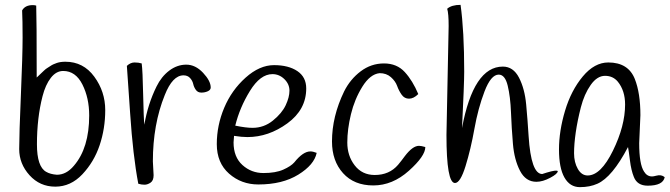

<svg xmlns="http://www.w3.org/2000/svg" viewBox="-20 -762 2755 790"><path d="M71 -719Q83 -741 115 -741Q122 -741 129 -739Q131 -686 131 -443Q132 -444 140.5 -452Q149 -460 151 -462Q153 -464 161 -471.5Q169 -479 173.5 -481.5Q178 -484 186 -489.5Q194 -495 200 -497.5Q206 -500 214 -503Q229 -508 249 -508Q323 -508 368 -446.5Q413 -385 413 -309Q413 -233 390 -164.5Q367 -96 319 -45Q271 6 207.5 6Q144 6 101.5 -41Q59 -88 59 -148.5Q59 -209 66 -372.5Q73 -536 73 -607.5Q73 -679 71 -719ZM214 -43Q253 -43 284 -80Q347 -153 347 -287Q347 -359 319 -414.5Q291 -470 240 -470Q211 -470 189 -441.5Q167 -413 155 -366Q132 -277 132 -168Q132 -76 170 -55Q187 -45 214 -43Z M609 -98 612 -41Q612 -19 599.5 -10.5Q587 -2 574.5 -2Q562 -2 549 -6Q527 -122 515.5 -295Q504 -468 502 -491Q517 -505 533.5 -505Q550 -505 563 -501Q567 -472 569 -373Q571 -274 574 -249Q588 -333 624 -406Q644 -447 676.5 -471.5Q709 -496 746.5 -496Q784 -496 815.5 -462.5Q847 -429 847 -402Q847 -392 835 -386.5Q823 -381 808.5 -381Q794 -381 786 -392Q778 -403 775 -416.5Q772 -430 762 -441Q752 -452 735 -452Q690 -452 658 -371Q609 -250 609 -98Z M943 -203Q941 -183 941 -176Q941 -116 977.5 -83Q1014 -50 1064 -50Q1114 -50 1145.5 -64Q1177 -78 1191 -94Q1227 -139 1257 -139Q1268 -139 1283 -133Q1273 -84 1207.5 -43.5Q1142 -3 1043 -3Q973 -3 922.5 -47.5Q872 -92 872 -169Q872 -246 902.5 -318.5Q933 -391 990.5 -442.5Q1048 -494 1107.5 -494Q1167 -494 1203.5 -469.5Q1240 -445 1240 -398Q1240 -311 1162.5 -254.5Q1085 -198 998 -198Q975 -198 943 -203ZM1019 -236Q1066 -236 1103 -266Q1140 -296 1155.5 -329Q1171 -362 1171 -389Q1171 -416 1150 -436.5Q1129 -457 1101 -457Q1051 -457 1008.5 -388Q966 -319 948 -245Q992 -236 1019 -236Z M1701 -375Q1682 -356 1663 -356Q1644 -356 1632.5 -372.5Q1621 -389 1614 -408.5Q1607 -428 1588.5 -444.5Q1570 -461 1542 -461Q1503 -457 1471 -405.5Q1439 -354 1424 -292Q1409 -230 1409 -175.5Q1409 -121 1439.5 -81.5Q1470 -42 1522 -42Q1582 -42 1618 -84Q1633 -102 1646 -120Q1678 -162 1704 -162Q1713 -162 1730 -157Q1730 -120 1662.5 -59.5Q1595 1 1516 1Q1437 1 1391.5 -49.5Q1346 -100 1346 -180Q1346 -283 1396 -386Q1421 -436 1464 -468.5Q1507 -501 1560 -501Q1613 -501 1645.5 -465.5Q1678 -430 1701 -375Z M1817 -207 1826 -655Q1826 -707 1820 -726Q1838 -742 1875 -742Q1890 -635 1890 -467Q1890 -417 1881 -235Q1928 -488 2049 -488Q2092 -488 2115.5 -442.5Q2139 -397 2145 -332Q2151 -267 2155 -202Q2165 -46 2211 -46Q2212 -46 2230 -52Q2270 -64 2275 -58Q2275 -47 2244 -30.5Q2213 -14 2187 -14Q2143 -14 2119.5 -59.5Q2096 -105 2090.5 -170Q2085 -235 2082.5 -299.5Q2080 -364 2069 -409.5Q2058 -455 2032 -455Q2000 -455 1973.5 -385.5Q1947 -316 1932 -232Q1917 -148 1895.5 -78.5Q1874 -9 1852 -9Q1817 -9 1817 -207Z M2615 -288 2610 -173Q2610 -86 2630 -56Q2642 -36 2663 -36Q2669 -36 2680 -39Q2701 -45 2715 -33Q2708 2 2645 2Q2602 2 2588 -34Q2577 -61 2572 -101.5Q2567 -142 2564 -157Q2499 -33 2438 -6Q2407 8 2366 8Q2325 8 2302.5 -31.5Q2280 -71 2280 -147Q2280 -223 2305 -306.5Q2330 -390 2378 -447.5Q2426 -505 2483 -505Q2565 -505 2592 -437Q2615 -379 2615 -288ZM2398 -40Q2452 -40 2502 -142Q2552 -244 2552 -332Q2552 -389 2522 -426Q2502 -450 2469.5 -450Q2437 -450 2410.5 -412.5Q2384 -375 2370 -320.5Q2356 -266 2349 -217.5Q2342 -169 2342 -131.5Q2342 -94 2357.5 -67Q2373 -40 2398 -40Z"/></svg>

Font: Handlee
Style: Regular
Weight: 400
Designer: Joe Prince
Foundry: Joe Prince
Version: Version 1.001